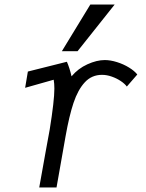

<svg xmlns="http://www.w3.org/2000/svg" viewBox="-20 -824 640 844"><path d="M181 -159 198.5 -254.5Q219 -382 219 -434.5Q219 -457 216 -473.5L90.5 -438L102.5 -509.5L274 -552.5Q285.5 -527 294.5 -488.5Q323.5 -523 364.5 -541.5Q405.5 -560 440.5 -560Q465.5 -560 494.2 -551Q523 -542 547 -527.2Q571 -512.5 583.5 -496.5L537.5 -443.5Q529 -455.5 511.2 -467.5Q493.5 -479.5 471.5 -487.2Q449.5 -495 428.5 -495Q383 -495 352.8 -462.2Q322.5 -429.5 303.2 -371.8Q284 -314 268.5 -226.5L228.5 0H152.5Q155 -15 181 -159ZM252 -599 377 -804H484L321 -599Z"/></svg>

Font: JuliaMono Light
Style: Italic
Weight: 300
Italic angle: -9°
Monospace: yes
Designer: cormullion
Foundry: corm
Version: Version 0.054; ttfautohint (v1.8.4)